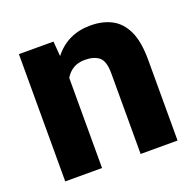

<svg xmlns="http://www.w3.org/2000/svg" viewBox="-101 -644 763 749"><g transform="rotate(-20 281.0 -269.0)"><path d="M280.8 -419.4Q252 -419.4 232.2 -407.2Q212.4 -395 200.2 -374V0H47.4V-528.3H190.9L195.8 -466.3Q252 -538.1 347.2 -538.1Q397 -538.1 434.3 -518.8Q471.7 -499.5 492.7 -455.1Q513.7 -410.6 513.7 -335V0H360.4V-335.4Q360.4 -385.3 339.6 -402.3Q318.8 -419.4 280.8 -419.4Z"/></g></svg>

Font: Vazirmatn UI ExtraBold
Style: Regular
Weight: 800
Designer: Saber Rastikerdar
Foundry: Saber Rastikerdar
Version: Version 33.003